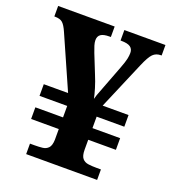

<svg xmlns="http://www.w3.org/2000/svg" viewBox="-131 -814 821 913"><g transform="rotate(20 279.5 -357.0)"><path d="M105 0V-53H128Q150 -53 168 -55Q186 -57 197.5 -69Q209 -81 210 -110V-165H70V-224H210V-282H70V-341H193L75 -608Q62 -638 49.2 -649.5Q36.3 -661 9.8 -661H7V-714H293V-661H286Q256 -661 242.5 -651.5Q229 -642 229 -622Q229 -610 233.5 -595.5Q238 -581 245 -563L283 -468Q296 -437 305 -407Q314 -377 318 -357Q320 -366 324.1 -377.6Q328.2 -389.1 333.6 -402.6Q339 -416 344 -430L386 -540Q399 -574 402.5 -591Q406 -608 406 -621Q406 -641 392 -651Q378 -661 345 -661H342V-714H550V-661H547Q522 -661 506.5 -645.5Q491 -630 471 -583L368 -341H499V-282H359V-224H499V-165H359V-115Q359 -84 370 -71Q381 -58 400 -55.5Q419 -53 441 -53H464V0Z"/></g></svg>

Font: Noto Serif Tamil
Style: Italic
Weight: 400
Italic angle: -12°
Designer: Indian Type Foundry, Tom Grace, and the Monotype Design Team
Foundry: Monotype Imaging Inc.
Version: Version 2.003